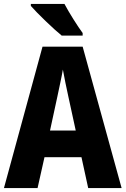

<svg xmlns="http://www.w3.org/2000/svg" viewBox="-20 -951 635 971"><path d="M306 -931H136V-921C166 -886 252 -803 292 -771H398V-784C374 -816 328 -889 306 -931ZM426 0H595L398 -715H195L0 0H170L205 -156H392ZM326 -461 363 -291H233L270 -462C278 -501 292 -563 298 -599C305 -559 316 -507 326 -461Z"/></svg>

Font: Noto Sans Gujarati Condensed ExtraBold
Style: Regular
Weight: 800
Width: 3
Designer: Jelle Bosma - Monotype Design Team, Universal Thirst
Foundry: Monotype Imaging Inc.
Version: Version 2.106